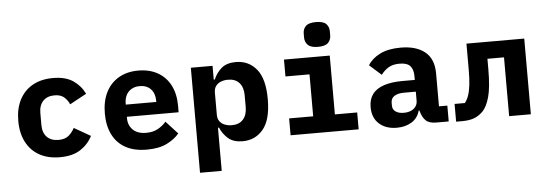

<svg xmlns="http://www.w3.org/2000/svg" viewBox="-56 -928 3713 1304"><g transform="rotate(-5 1800.0 -275.5)"><path d="M321 12Q240 12 181.5 -20.5Q123 -53 91.5 -114Q60 -175 60 -258Q60 -342 91.5 -402.5Q123 -463 181 -495.5Q239 -528 320 -528Q405 -528 456.5 -493Q508 -458 535 -402L421 -340Q408 -370 384.5 -390Q361 -410 320 -410Q270 -410 242 -380.5Q214 -351 214 -300V-216Q214 -165 242 -135.5Q270 -106 322 -106Q365 -106 390 -126.5Q415 -147 431 -178L543 -114Q515 -58 461 -23Q407 12 321 12Z M914 12Q827 12 768.5 -20.5Q710 -53 680 -113.5Q650 -174 650 -256Q650 -341 680.5 -401.5Q711 -462 767.5 -495Q824 -528 901 -528Q978 -528 1034 -496Q1090 -464 1120 -405.5Q1150 -347 1150 -266V-222H797V-213Q797 -164 828.5 -133Q860 -102 919 -102Q965 -102 998 -120Q1031 -138 1055 -166L1135 -79Q1105 -42 1051 -15Q997 12 914 12ZM902 -422Q870 -422 846.5 -408.5Q823 -395 810 -370.5Q797 -346 797 -313V-305H1005V-313Q1005 -363 977.5 -392.5Q950 -422 902 -422Z M1259 -516H1407V-422H1414Q1434 -469 1469.5 -498.5Q1505 -528 1567 -528Q1653 -528 1707 -463Q1761 -398 1761 -258Q1761 -118 1707 -53Q1653 12 1567 12Q1505 12 1469.5 -18Q1434 -48 1414 -94H1407V200H1259ZM1503 -103Q1553 -103 1580 -133.5Q1607 -164 1607 -218V-298Q1607 -352 1580 -382.5Q1553 -413 1503 -413Q1477 -413 1455 -404.5Q1433 -396 1420 -378.5Q1407 -361 1407 -334V-182Q1407 -155 1420 -137.5Q1433 -120 1455 -111.5Q1477 -103 1503 -103Z M2131.8 -582Q2083 -582 2063 -602.5Q2043 -623 2043 -652V-681Q2043 -711.2 2063 -731.1Q2083 -751 2131.8 -751Q2182 -751 2201.5 -731.1Q2221 -711.2 2221 -681V-652Q2221 -623 2201.5 -602.5Q2182 -582 2131.8 -582ZM1894 -115H2058V-401H1894V-516H2206V-115H2358V0H1894Z M2887 0Q2838 0 2815.5 -22.5Q2793 -45 2782 -85L2780 -91H2775Q2762 -41 2719.5 -14.5Q2677 12 2618 12Q2543 12 2497.5 -29Q2452 -70 2452 -143Q2452 -197 2478.5 -232Q2505 -267 2557 -284Q2609 -301 2684 -301H2767V-327Q2767 -373 2745.5 -396.5Q2724 -420 2673 -420Q2627 -420 2597.5 -402Q2568 -384 2547 -355L2466 -427Q2492 -471 2548 -499.5Q2604 -528 2690 -528Q2796 -528 2855.5 -479.5Q2915 -431 2915 -333V-108H2972V0ZM2674 -85Q2700 -85 2721 -93.5Q2742 -102 2754.5 -119Q2767 -136 2767 -160V-221H2688Q2644 -221 2620.5 -205.5Q2597 -190 2597 -161V-141Q2597 -114 2618 -99.5Q2639 -85 2674 -85Z M3022 -115H3092Q3107 -133 3117 -160.5Q3127 -188 3132.5 -230.5Q3138 -273 3138 -335V-516H3532V0H3384V-401H3271V-331Q3271 -205 3252.5 -140Q3234 -75 3205 -46Q3177 -18 3144 -6Q3111 6 3063 6H3022Z"/></g></svg>

Font: Lilex
Style: Regular
Weight: 400
Monospace: yes
Designer: Mike Abbink, Paul van der Laan, Pieter van Rosmalen, Mikhael Khrustik
Foundry: Mikhael Khrustik
Version: Version 2.510